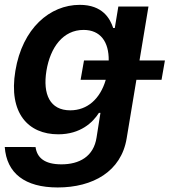

<svg xmlns="http://www.w3.org/2000/svg" viewBox="-20 -573 714 808"><path d="M222.7 215.9C370.7 215.9 490.4 148.8 513.1 8.9L554 -237.2H659.8L674 -318.5H567.1L604.8 -545.5H478L463.1 -455.3H456.3C443.2 -494.7 411.9 -552.6 315.7 -552.6C189.6 -552.6 74.2 -453.8 44.7 -274.9C14.9 -96.6 99.1 -7.8 225.1 -7.8C318.9 -7.8 370.7 -57.9 396.3 -98H402.7L386.4 5.3C374.3 86.3 313.2 118.6 238.6 118.6C166.2 118.6 135.7 89.8 129.6 45.8L0 45.5C7.8 156.2 84.9 215.9 222.7 215.9ZM175.4 -275.2C191.8 -374.3 245.7 -447.1 331.7 -447.1C402.3 -447.1 438.6 -397.4 437.5 -318.5H333.5L319.2 -237.2H425.1C401.3 -156.2 347.3 -108.7 275.6 -108.7C190.3 -108.7 159.4 -176.1 175.4 -275.2Z"/></svg>

Font: Margiela Sans Semi Bold
Style: Italic
Weight: 600
Italic angle: -9.39999°
Designer: Stefan Endress, Andreas Faust
Version: Version 1.100;FEAKit 1.0